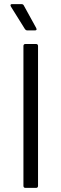

<svg xmlns="http://www.w3.org/2000/svg" viewBox="-20 -914 299 934"><path d="M94 -10V-690Q94 -700 104 -700H155Q165 -700 165 -690V-10Q165 0 155 0H104Q94 0 94 -10ZM158 -772Q158 -766 149 -766H113Q106 -766 101 -773L33 -882Q31 -886 31 -888Q31 -894 39 -894H84Q93 -894 96 -887L156 -778Q158 -774 158 -772Z"/></svg>

Font: Amber EN
Style: Regular
Weight: 400
Designer: Jeremy Tribby
Foundry: Tribby Type Co.
Version: Version 1.403 November 24, 2021